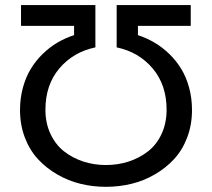

<svg xmlns="http://www.w3.org/2000/svg" viewBox="-20 -720 827 749"><path d="M62 -700.2H352.1V-535.2Q265.6 -517.1 211.4 -452.9Q157.2 -388.7 157.2 -292Q157.2 -239.3 177.2 -197Q197.3 -154.8 230.7 -128.9Q264.2 -103 305.7 -89.6Q347.2 -76.2 393.1 -76.2Q439.5 -76.2 481.2 -89.6Q522.9 -103 556.6 -128.9Q590.3 -154.8 610.1 -197Q629.9 -239.3 629.9 -292Q629.9 -388.7 575.7 -452.9Q521.5 -517.1 435.1 -535.2V-700.2H724.1V-619.1H518.1V-583Q551.8 -571.8 582.3 -554Q612.8 -536.1 639.9 -510Q667 -483.9 686.5 -452.1Q706.1 -420.4 717.5 -378.9Q729 -337.4 729 -291Q729 -232.9 710.2 -183.6Q691.4 -134.3 659.2 -99.4Q627 -64.5 584 -39.6Q541 -14.6 492.7 -2.9Q444.3 8.8 393.1 8.8Q342.3 8.8 294.2 -2.9Q246.1 -14.6 203.1 -39.6Q160.2 -64.5 127.9 -99.4Q95.7 -134.3 76.9 -183.6Q58.1 -232.9 58.1 -291Q58.1 -337.4 69.6 -378.9Q81.1 -420.4 100.6 -452.1Q120.1 -483.9 147 -510Q173.8 -536.1 204.3 -554Q234.9 -571.8 269 -583V-619.1H62Z"/></svg>

Font: LT Superior Med
Style: Regular
Weight: 500
Designer: Daniel Lyons
Foundry: LyonsType
Version: Version 1.000